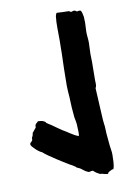

<svg xmlns="http://www.w3.org/2000/svg" viewBox="-85 -787 595 853"><g transform="rotate(-10 213.0 -360.0)"><path d="M359.4 -4.9Q353.5 -4.9 349.6 -2.4Q345.7 0 340.8 2Q333 6.8 333.5 9.3Q334 11.7 331.1 11.7Q322.3 11.7 314 8.8Q305.7 5.9 296.9 5.9Q289.1 2 282.2 -2.4Q275.4 -6.8 268.6 -13.7Q259.8 -13.7 256.3 -12.2Q252.9 -10.7 248 -11.7Q235.4 -16.6 224.6 -25.9Q213.9 -35.2 200.2 -40Q196.3 -44.9 191.4 -47.4Q186.5 -49.8 181.6 -53.7Q172.9 -57.6 155.8 -68.4Q138.7 -79.1 119.6 -91.3Q100.6 -103.5 84 -115.2Q67.4 -127 60.5 -133.8Q56.6 -134.8 48.8 -140.1Q41 -145.5 33.7 -152.3Q26.4 -159.2 20.5 -166Q14.6 -172.9 14.6 -177.7Q14.6 -182.6 19.5 -186Q24.4 -189.5 26.4 -194.3Q27.3 -196.3 26.9 -199.7Q26.4 -203.1 27.3 -205.1Q32.2 -212.9 32.7 -217.3Q33.2 -221.7 34.2 -225.6Q39.1 -231.4 43 -236.3Q46.9 -241.2 51.8 -247.1Q50.8 -257.8 55.7 -262.7Q60.5 -267.6 66.4 -272.5Q71.3 -272.5 78.1 -271.5Q85 -270.5 89.8 -268.6Q99.6 -263.7 99.6 -262.2Q99.6 -260.7 101.6 -258.8Q106.4 -254.9 111.3 -252Q116.2 -249 121.1 -246.1Q131.8 -238.3 143.1 -230.5Q154.3 -222.7 166 -214.8Q179.7 -207 198.7 -194.3Q217.8 -181.6 233.4 -175.8Q235.4 -181.6 235.4 -191.4Q235.4 -198.2 234.9 -205.1Q234.4 -211.9 234.4 -219.7Q234.4 -230.5 232.4 -241.2Q230.5 -252 228.5 -261.7Q223.6 -308.6 222.7 -353.5Q221.7 -367.2 220.7 -379.9Q219.7 -392.6 219.7 -406.2Q219.7 -424.8 220.2 -443.4Q220.7 -461.9 220.7 -481.4Q220.7 -498 221.7 -514.6Q222.7 -531.2 222.7 -547.9Q222.7 -564.5 223.1 -579.1Q223.6 -593.8 223.6 -610.4Q223.6 -634.8 223.1 -664.1Q222.7 -693.4 225.6 -717.8Q227.5 -727.5 231.4 -732.4Q249 -731.4 259.8 -731Q270.5 -730.5 284.2 -730.5Q288.1 -730.5 290.5 -728Q293 -725.6 295.9 -725.6Q299.8 -725.6 302.2 -727.1Q304.7 -728.5 308.6 -728.5Q315.4 -728.5 321.3 -722.7Q332 -725.6 337.9 -723.6Q342.8 -718.8 344.2 -710Q345.7 -701.2 347.7 -693.4Q347.7 -684.6 348.1 -679.7Q348.6 -674.8 348.6 -669.9Q348.6 -659.2 347.7 -648.4Q346.7 -637.7 346.7 -627Q346.7 -614.3 348.1 -601.6Q349.6 -588.9 349.6 -576.2Q349.6 -562.5 348.6 -550.8Q347.7 -539.1 347.7 -526.4Q347.7 -516.6 348.1 -507.8Q348.6 -499 348.6 -490.2Q348.6 -469.7 348.1 -449.2Q347.7 -428.7 347.7 -408.2Q347.7 -403.3 348.1 -396.5Q348.6 -389.6 347.7 -383.8Q347.7 -378.9 343.8 -373Q345.7 -340.8 347.2 -308.6Q348.6 -276.4 350.6 -244.1Q350.6 -236.3 351.6 -227.1Q352.5 -217.8 353.5 -209Q355.5 -198.2 355.5 -187.5Q355.5 -176.8 356.4 -166Q357.4 -152.3 358.9 -139.2Q360.4 -126 361.3 -112.3Q362.3 -101.6 364.3 -90.8Q366.2 -80.1 366.2 -69.3Q366.2 -55.7 365.2 -36.6Q364.3 -17.6 359.4 -4.9Z"/></g></svg>

Font: Caesar Dressing
Style: Regular
Weight: 400
Designer: Dathan Boardman
Foundry: Open Window
Version: Version 1.000